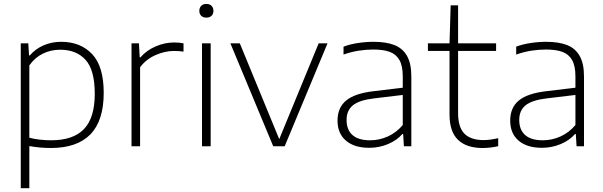

<svg xmlns="http://www.w3.org/2000/svg" viewBox="-20 -768 3168 1008"><path d="M89 -540.5H128.5L132.5 -477H136.5Q165 -510.5 207.8 -529.5Q250.5 -548.5 301 -548.5Q402.5 -548.5 463.5 -484.2Q524.5 -420 524.5 -280.5Q524.5 -134.5 454.8 -62.8Q385 9 246.5 9Q192 9 134 -1V220H89ZM477.5 -275.5Q477.5 -400.5 429.2 -453.8Q381 -507 295.5 -507Q248 -507 205.8 -486.8Q163.5 -466.5 134 -424.5V-45Q157.5 -38.5 187.8 -35Q218 -31.5 248.5 -31.5Q364.5 -31.5 421 -90.5Q477.5 -149.5 477.5 -275.5Z M670.5 -540.5H709.5L713.5 -467H717.5Q749 -503.5 796.8 -524.2Q844.5 -545 894 -545Q921.5 -545 943.5 -540.5V-497Q921 -500.5 893 -500.5Q846 -500.5 796.5 -478.8Q747 -457 715.5 -415V0H670.5Z M1040.5 0V-540.5H1086V0ZM1026.5 -711Q1026.5 -727.5 1036.5 -737.5Q1046.5 -747.5 1063.5 -747.5Q1080.5 -747.5 1090.5 -737.5Q1100.5 -727.5 1100.5 -711Q1100.5 -694.5 1090.5 -685Q1080.5 -675.5 1063.5 -675.5Q1046.5 -675.5 1036.5 -685Q1026.5 -694.5 1026.5 -711Z M1653 -540.5H1699.5L1474.5 0H1414.5L1189.5 -540.5H1239L1446 -37.5Z M2139.5 -367V0H2100.5L2096.5 -64.5H2092.5Q2063.5 -31 2017 -11.5Q1970.5 8 1918.5 8Q1840 8 1796 -29.8Q1752 -67.5 1752 -135Q1752 -203 1797.5 -240.5Q1843 -278 1943.5 -289.5L2094.5 -307.5V-367Q2094.5 -422 2077 -452.8Q2059.5 -483.5 2025.8 -495.8Q1992 -508 1939 -508Q1902.5 -508 1862.5 -501.8Q1822.5 -495.5 1783.5 -481.5V-523Q1816 -535.5 1858.2 -542Q1900.5 -548.5 1941 -548.5Q2007 -548.5 2050.5 -531.5Q2094 -514.5 2116.8 -474.5Q2139.5 -434.5 2139.5 -367ZM2094.5 -111.5V-269.5L1944 -251.5Q1867 -242.5 1833.2 -215.5Q1799.5 -188.5 1799.5 -138.5Q1799.5 -86.5 1830.5 -59Q1861.5 -31.5 1923.5 -31.5Q1971.5 -31.5 2016 -51.5Q2060.5 -71.5 2094.5 -111.5Z M2595.5 -42.5V-0.5Q2554 9 2513.5 9Q2429 9 2384.5 -34Q2340 -77 2340 -166.5V-500.5H2226.5V-540.5H2340L2346 -740H2385V-540.5H2584.5V-500.5H2385V-174.5Q2385 -99.5 2418.5 -66Q2452 -32.5 2519 -32.5Q2551 -32.5 2595.5 -42.5Z M3046 -367V0H3007L3003 -64.5H2999Q2970 -31 2923.5 -11.5Q2877 8 2825 8Q2746.5 8 2702.5 -29.8Q2658.5 -67.5 2658.5 -135Q2658.5 -203 2704 -240.5Q2749.5 -278 2850 -289.5L3001 -307.5V-367Q3001 -422 2983.5 -452.8Q2966 -483.5 2932.2 -495.8Q2898.5 -508 2845.5 -508Q2809 -508 2769 -501.8Q2729 -495.5 2690 -481.5V-523Q2722.5 -535.5 2764.8 -542Q2807 -548.5 2847.5 -548.5Q2913.5 -548.5 2957 -531.5Q3000.5 -514.5 3023.2 -474.5Q3046 -434.5 3046 -367ZM3001 -111.5V-269.5L2850.5 -251.5Q2773.5 -242.5 2739.8 -215.5Q2706 -188.5 2706 -138.5Q2706 -86.5 2737 -59Q2768 -31.5 2830 -31.5Q2878 -31.5 2922.5 -51.5Q2967 -71.5 3001 -111.5Z"/></svg>

Font: Encode Sans Semi Expanded ExLight
Style: Regular
Weight: 275
Width: 6
Designer: Multiple Designers
Foundry: Impallari Type
Version: Version 2.000